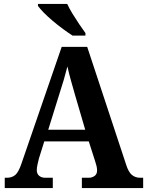

<svg xmlns="http://www.w3.org/2000/svg" viewBox="-20 -951 744 971"><path d="M4 0V-52H15Q40 -52 57 -66Q74 -80 89 -125L292 -714H421L618 -118Q630 -80 647.5 -66Q665 -52 689 -52H704V0H394V-52H429Q445 -52 458 -61Q471 -70 471 -89Q471 -101 467.5 -114Q464 -127 461 -136L429 -236H204L177 -150Q174 -138 170 -120.5Q166 -103 166 -91Q166 -72 178 -62Q190 -52 209 -52H247V0ZM224 -295H411L360 -469Q350 -504 339 -543Q328 -582 321 -615Q313 -583 302 -545.5Q291 -508 280 -475ZM347 -771Q325 -785 298.5 -804.5Q272 -824 246 -846Q220 -868 200.5 -888Q181 -908 172 -921V-931H320Q330 -909 346.5 -882Q363 -855 380.5 -829Q398 -803 412 -784V-771Z"/></svg>

Font: Noto Serif Thai SemiCondensed
Style: Bold
Weight: 700
Width: 4
Designer: Monotype Design Team
Foundry: Monotype Imaging Inc.
Version: Version 2.002; ttfautohint (v1.8.4.7-5d5b)